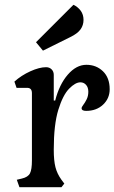

<svg xmlns="http://www.w3.org/2000/svg" viewBox="-20 -780 477 800"><path d="M61 0 50 -31 71 -36Q97 -42 105 -58Q113 -74 113 -111V-392Q113 -414 93 -414H49L40 -440Q69 -466 106.5 -483Q144 -500 172 -500Q186 -500 195 -491Q204 -482 204 -468V-361H210Q227 -428 262.5 -469Q298 -510 340 -510Q381 -510 409 -483Q437 -456 437 -408Q437 -370 409.5 -344Q382 -318 339 -318Q320 -318 320 -329Q320 -334 327 -343Q334 -352 341 -366Q348 -380 348 -398Q348 -416 338.5 -426.5Q329 -437 315 -437Q294 -437 268 -410.5Q242 -384 223 -322.5Q204 -261 204 -156Q204 -111 211 -83.5Q218 -56 236 -31L248 -15L236 0ZM159 -569 130 -604 286 -760Q305 -751 316.5 -735Q328 -719 328 -697Q328 -675 315.5 -657.5Q303 -640 272 -625Z"/></svg>

Font: Gabriela
Style: Regular
Weight: 400
Designer: Eduardo Rodriguez Tunni
Foundry: Eduardo Rodriguez Tunni
Version: Version 2.001;gftools[0.9.26]